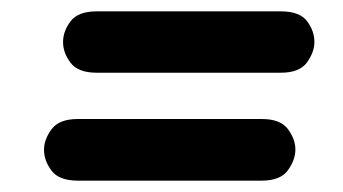

<svg xmlns="http://www.w3.org/2000/svg" viewBox="-20 -495 604 338"><path d="M150 -367Q117.5 -367 104.2 -384.5Q91 -402 91 -421Q91 -440 104.2 -457.5Q117.5 -475 150 -475H474.5Q507.5 -475 520.5 -457.8Q533.5 -440.5 533.5 -421Q533.5 -403.5 520.5 -385.2Q507.5 -367 474.5 -367ZM117 -177Q84 -177 70.8 -194.5Q57.5 -212 57.5 -231.5Q57.5 -249.5 70.8 -267.5Q84 -285.5 117 -285.5H441Q473.5 -285.5 486.8 -267.8Q500 -250 500 -232Q500 -213.5 486.8 -195.2Q473.5 -177 441 -177Z"/></svg>

Font: Edu AU VIC WA NT Pre SemiBold
Style: Regular
Weight: 600
Designer: Tina and Corey Anderson, Eben Sorkin, Mirko Velimirovic
Foundry: Google for Education
Version: Version 1.001